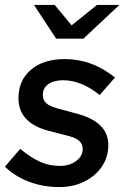

<svg xmlns="http://www.w3.org/2000/svg" viewBox="-22 -750 513 780"><path d="M218 10Q154 10 96.5 -11.5Q39 -33 -2 -73L60 -145Q107 -107 143.5 -91.5Q180 -76 221 -76Q261 -76 287.5 -96Q314 -116 314 -144Q314 -164 300.5 -177Q287 -190 255 -198L170 -220Q53 -253 53 -351Q53 -424 104 -467Q155 -510 241 -510Q353 -510 445 -435L383 -364Q308 -424 235 -424Q196 -424 174 -408Q152 -392 152 -365Q152 -344 165 -331.5Q178 -319 210 -310L295 -287Q418 -253 418 -161Q418 -112 392 -73.5Q366 -35 321 -12.5Q276 10 218 10ZM206 -593 116 -730H200L269 -647L372 -730H463L317 -593Z"/></svg>

Font: Red Hat Text Medium
Style: Italic
Weight: 500
Italic angle: -12°
Designer: Pentagram, MCKL
Foundry: Pentagram, MCKL
Version: Version 1.023; ttfautohint (v1.8.3)